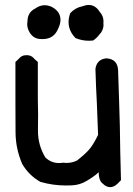

<svg xmlns="http://www.w3.org/2000/svg" viewBox="-20 -733 540 778"><path d="M161.1 -711.9Q173.3 -711.9 185.5 -707Q185.5 -707 186 -707Q225.1 -688 225.1 -652.8Q225.1 -636.2 215.8 -617.2Q198.7 -574.7 153.3 -574.7Q150.4 -574.7 147.5 -574.7Q112.3 -574.7 96.7 -607.9Q90.3 -621.1 90.3 -635.3Q90.3 -641.1 91.3 -647Q91.8 -683.1 123 -698.7Q141.6 -711.9 161.1 -711.9ZM339.4 -567.9Q312.5 -567.9 286.1 -578.6L285.2 -579.6Q257.8 -608.4 257.8 -643.6Q257.8 -660.2 264.6 -679.7Q285.2 -702.1 314 -707.5Q327.6 -712.9 339.4 -712.9Q366.2 -712.9 383.3 -686Q399.4 -668.5 399.4 -646.5Q399.4 -643.1 398.9 -639.6Q399.4 -636.2 399.4 -633.5Q399.4 -630.9 399.2 -627.4Q398.9 -624 397.7 -619.1Q396.5 -614.3 394.5 -609.9Q390.6 -600.6 382.8 -593.3Q372.6 -579.1 357.4 -568.8Q347.7 -567.9 339.4 -567.9ZM246.6 18.6Q194.3 18.6 143.6 3.9Q96.7 -22.5 69.3 -69.8Q69.3 -69.8 69.3 -70.3Q43.5 -130.9 43 -195.8Q42.5 -260.7 42.5 -325.2V-481.9Q49.8 -489.3 56.6 -495.1Q67.4 -509.3 85.4 -509.3Q86.9 -509.3 87.9 -509.3Q88.9 -509.3 89.8 -509.3Q105 -509.3 115.7 -498.5L119.1 -494.6Q125 -489.3 133.3 -481.9V-330.1Q135.3 -270.5 133.8 -208Q133.8 -205.1 133.8 -202.6Q133.8 -145 163.6 -95.2Q187 -72.3 219.2 -72.3Q226.6 -72.3 235.4 -73.7Q242.7 -72.8 249.5 -72.8Q272 -72.8 292 -82.5Q330.1 -112.3 345.7 -132.6Q361.3 -152.8 377.4 -186.5Q374.5 -249.5 372.6 -312.5Q368.7 -381.8 366.7 -453.6Q369.1 -472.7 380.4 -483.9Q391.6 -495.1 412.1 -496.6Q433.6 -495.1 445.6 -483.2Q457.5 -471.2 458.5 -448.2Q458.5 -448.2 462.4 -331.1Q466.3 -224.6 467.3 -118.2Q468.3 -61.5 470.2 -2.9L457 10.7Q441.9 25.4 426.3 25.4Q410.2 25.4 395 9.8L392.6 7.8Q379.9 -4.9 379.9 -35.2Q374.5 -30.3 367.7 -24.4Q353.5 -13.2 332 -0.5Q303.2 17.1 270 18.1Q258.3 18.6 246.6 18.6Z"/></svg>

Font: Bakudai
Style: Medium
Weight: 500
Version: Version 1.48